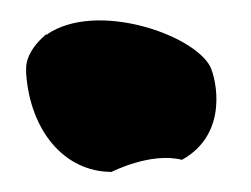

<svg xmlns="http://www.w3.org/2000/svg" viewBox="-20 -124 250 191"><path d="M6 -51C10 6 44 47 91 47C91 47 130 27 161 35C208 9 195 -46 189 -58C172 -90 76 -123 27 -90V-89L26 -90C13 -79 6 -67 6 -56Z"/></svg>

Font: Snowfall
Style: Blk
Weight: 900
Designer: Jasper
Foundry: Cannot Into Space Fonts
Version: Version 0.9